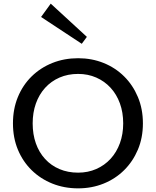

<svg xmlns="http://www.w3.org/2000/svg" viewBox="-20 -1019 854 1052"><path d="M408 13Q332 13 267 -13Q202 -39 153.5 -86.5Q105 -134 78 -199Q51 -264 51 -343Q51 -422 78 -487.5Q105 -553 153.5 -600.5Q202 -648 267 -674Q332 -700 408 -700Q483 -700 547.5 -674Q612 -648 660 -600.5Q708 -553 735.5 -487.5Q763 -422 763 -343Q763 -264 735.5 -199Q708 -134 660 -86.5Q612 -39 547.5 -13Q483 13 408 13ZM408 -73Q462 -73 507.5 -93Q553 -113 586 -149Q619 -185 637 -234.5Q655 -284 655 -343Q655 -403 637 -452.5Q619 -502 586 -538Q553 -574 507.5 -594Q462 -614 408 -614Q352 -614 306 -594Q260 -574 227 -537.5Q194 -501 176.5 -451.5Q159 -402 159 -343Q159 -283 176.5 -233.5Q194 -184 227 -148Q260 -112 306 -92.5Q352 -73 408 -73ZM428 -779 205 -926 258 -999 456 -817Z"/></svg>

Font: BioRhyme
Style: Regular
Weight: 400
Designer: Aoife Mooney
Foundry: Aoife Mooney Type
Version: Version 1.600;gftools[0.9.33]